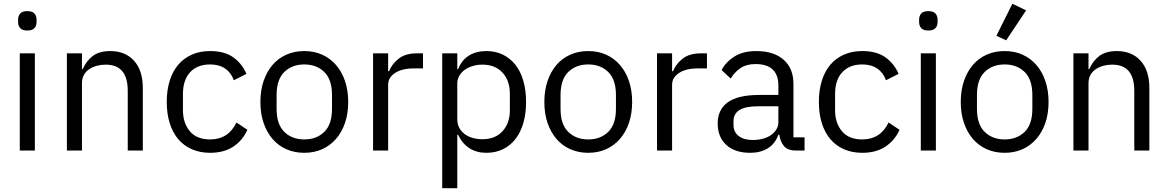

<svg xmlns="http://www.w3.org/2000/svg" viewBox="-20 -799 6200 1019"><path d="M125 -637Q99 -637 87.5 -649.5Q76 -662 76 -682V-695Q76 -715 87.5 -727.5Q99 -740 125 -740Q151 -740 162.5 -727.5Q174 -715 174 -695V-682Q174 -662 162.5 -649.5Q151 -637 125 -637ZM85 -516H165V0H85Z M335 0V-516H415V-432H419Q438 -476 472.5 -502Q507 -528 565 -528Q645 -528 691.5 -476.5Q738 -425 738 -331V0H658V-317Q658 -456 541 -456Q517 -456 494.5 -450Q472 -444 454 -432Q436 -420 425.5 -401.5Q415 -383 415 -358V0Z M1095 12Q1041 12 998 -7Q955 -26 925.5 -61Q896 -96 880.5 -146Q865 -196 865 -258Q865 -320 880.5 -370Q896 -420 925.5 -455Q955 -490 998 -509Q1041 -528 1095 -528Q1172 -528 1218.5 -494.5Q1265 -461 1288 -407L1221 -373Q1207 -413 1175 -435Q1143 -457 1095 -457Q1059 -457 1032 -445.5Q1005 -434 987 -413.5Q969 -393 960 -364.5Q951 -336 951 -302V-214Q951 -146 987.5 -102.5Q1024 -59 1095 -59Q1192 -59 1235 -149L1293 -110Q1268 -54 1218.5 -21Q1169 12 1095 12Z M1595 12Q1543 12 1500 -7Q1457 -26 1426.5 -61.5Q1396 -97 1379 -146.5Q1362 -196 1362 -258Q1362 -319 1379 -369Q1396 -419 1426.5 -454.5Q1457 -490 1500 -509Q1543 -528 1595 -528Q1647 -528 1689.5 -509Q1732 -490 1763 -454.5Q1794 -419 1811 -369Q1828 -319 1828 -258Q1828 -196 1811 -146.5Q1794 -97 1763 -61.5Q1732 -26 1689.5 -7Q1647 12 1595 12ZM1595 -59Q1660 -59 1701 -99Q1742 -139 1742 -221V-295Q1742 -377 1701 -417Q1660 -457 1595 -457Q1530 -457 1489 -417Q1448 -377 1448 -295V-221Q1448 -139 1489 -99Q1530 -59 1595 -59Z M1960 0V-516H2040V-421H2045Q2059 -458 2095 -487Q2131 -516 2194 -516H2225V-436H2178Q2113 -436 2076.5 -411.5Q2040 -387 2040 -350V0Z M2327 -516H2407V-432H2411Q2431 -481 2469.5 -504.5Q2508 -528 2562 -528Q2610 -528 2649 -509Q2688 -490 2715.5 -455Q2743 -420 2757.5 -370Q2772 -320 2772 -258Q2772 -196 2757.5 -146Q2743 -96 2715.5 -61Q2688 -26 2649 -7Q2610 12 2562 12Q2457 12 2411 -84H2407V200H2327ZM2540 -60Q2608 -60 2647 -102.5Q2686 -145 2686 -214V-302Q2686 -371 2647 -413.5Q2608 -456 2540 -456Q2513 -456 2488.5 -448.5Q2464 -441 2446 -428Q2428 -415 2417.5 -396.5Q2407 -378 2407 -357V-165Q2407 -140 2417.5 -120.5Q2428 -101 2446 -87.5Q2464 -74 2488.5 -67Q2513 -60 2540 -60Z M3102 12Q3050 12 3007 -7Q2964 -26 2933.5 -61.5Q2903 -97 2886 -146.5Q2869 -196 2869 -258Q2869 -319 2886 -369Q2903 -419 2933.5 -454.5Q2964 -490 3007 -509Q3050 -528 3102 -528Q3154 -528 3196.5 -509Q3239 -490 3270 -454.5Q3301 -419 3318 -369Q3335 -319 3335 -258Q3335 -196 3318 -146.5Q3301 -97 3270 -61.5Q3239 -26 3196.5 -7Q3154 12 3102 12ZM3102 -59Q3167 -59 3208 -99Q3249 -139 3249 -221V-295Q3249 -377 3208 -417Q3167 -457 3102 -457Q3037 -457 2996 -417Q2955 -377 2955 -295V-221Q2955 -139 2996 -99Q3037 -59 3102 -59Z M3467 0V-516H3547V-421H3552Q3566 -458 3602 -487Q3638 -516 3701 -516H3732V-436H3685Q3620 -436 3583.5 -411.5Q3547 -387 3547 -350V0Z M4205 0Q4160 0 4140.5 -24Q4121 -48 4116 -84H4111Q4094 -36 4055 -12Q4016 12 3962 12Q3880 12 3834.5 -30Q3789 -72 3789 -144Q3789 -217 3842.5 -256Q3896 -295 4009 -295H4111V-346Q4111 -401 4081 -430Q4051 -459 3989 -459Q3942 -459 3910.5 -438Q3879 -417 3858 -382L3810 -427Q3831 -469 3877 -498.5Q3923 -528 3993 -528Q4087 -528 4139 -482Q4191 -436 4191 -354V-70H4250V0ZM3975 -56Q4005 -56 4030 -63Q4055 -70 4073 -83Q4091 -96 4101 -113Q4111 -130 4111 -150V-235H4005Q3936 -235 3904.5 -215Q3873 -195 3873 -157V-136Q3873 -98 3900.5 -77Q3928 -56 3975 -56Z M4556 12Q4502 12 4459 -7Q4416 -26 4386.5 -61Q4357 -96 4341.5 -146Q4326 -196 4326 -258Q4326 -320 4341.5 -370Q4357 -420 4386.5 -455Q4416 -490 4459 -509Q4502 -528 4556 -528Q4633 -528 4679.5 -494.5Q4726 -461 4749 -407L4682 -373Q4668 -413 4636 -435Q4604 -457 4556 -457Q4520 -457 4493 -445.5Q4466 -434 4448 -413.5Q4430 -393 4421 -364.5Q4412 -336 4412 -302V-214Q4412 -146 4448.5 -102.5Q4485 -59 4556 -59Q4653 -59 4696 -149L4754 -110Q4729 -54 4679.5 -21Q4630 12 4556 12Z M4907 -637Q4881 -637 4869.5 -649.5Q4858 -662 4858 -682V-695Q4858 -715 4869.5 -727.5Q4881 -740 4907 -740Q4933 -740 4944.5 -727.5Q4956 -715 4956 -695V-682Q4956 -662 4944.5 -649.5Q4933 -637 4907 -637ZM4867 -516H4947V0H4867Z M5312 12Q5260 12 5217 -7Q5174 -26 5143.5 -61.5Q5113 -97 5096 -146.5Q5079 -196 5079 -258Q5079 -319 5096 -369Q5113 -419 5143.5 -454.5Q5174 -490 5217 -509Q5260 -528 5312 -528Q5364 -528 5406.5 -509Q5449 -490 5480 -454.5Q5511 -419 5528 -369Q5545 -319 5545 -258Q5545 -196 5528 -146.5Q5511 -97 5480 -61.5Q5449 -26 5406.5 -7Q5364 12 5312 12ZM5312 -59Q5377 -59 5418 -99Q5459 -139 5459 -221V-295Q5459 -377 5418 -417Q5377 -457 5312 -457Q5247 -457 5206 -417Q5165 -377 5165 -295V-221Q5165 -139 5206 -99Q5247 -59 5312 -59ZM5320 -585 5268 -609 5353 -779 5426 -744Z M5677 0V-516H5757V-432H5761Q5780 -476 5814.5 -502Q5849 -528 5907 -528Q5987 -528 6033.5 -476.5Q6080 -425 6080 -331V0H6000V-317Q6000 -456 5883 -456Q5859 -456 5836.5 -450Q5814 -444 5796 -432Q5778 -420 5767.5 -401.5Q5757 -383 5757 -358V0Z"/></svg>

Font: IBM Plex Sans Devanagari
Style: Regular
Weight: 400
Designer: Mike Abbink, Paul van der Laan, Pieter van Rosmalen, Erin McLaughlin
Foundry: Bold Monday
Version: Version 1.1